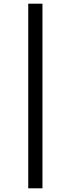

<svg xmlns="http://www.w3.org/2000/svg" viewBox="-20 -770 382 1040"><path d="M210 -750V250H133V-750Z"/></svg>

Font: ArsenalBold
Style: Bold
Weight: 700
Designer: Andrij Shevchenko
Foundry: Stairsfor.com
Version: Version 1.000